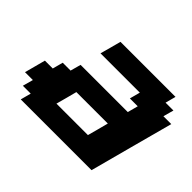

<svg xmlns="http://www.w3.org/2000/svg" viewBox="-129 -852 1079 1079"><g transform="rotate(45 410.5 -312.5)"><path d="M125 0H687.5Q709.5 -83 754.2 -250Q798.8 -417 821.3 -500H758.8L775.9 -562.5H713.4L730 -625H292.5Q287.1 -604 275.9 -562.3Q264.6 -520.5 258.8 -500H571.3L554.7 -437.5H617.2L600.6 -375H225.6L208.5 -312.5H146L129.4 -250H66.9Q61.5 -229 50.3 -187.3Q39.1 -145.5 33.7 -125H96.2L79.1 -62.5H141.6ZM533.7 -125H283.7Q289.6 -145.5 300.5 -187.3Q311.5 -229 316.9 -250H566.9Q561.5 -229 550.5 -187.3Q539.6 -145.5 533.7 -125Z"/></g></svg>

Font: Faithful 32x
Style: SemiboldOblique
Weight: 400
Foundry: Faithful Resource Pack
Version: Version 1.0; January 27, 2023